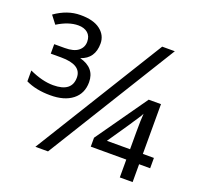

<svg xmlns="http://www.w3.org/2000/svg" viewBox="-126 -860 1032 997"><g transform="rotate(20 390.0 -361.5)"><path d="M154.3 -723.1Q226.6 -723.6 264.6 -694.3Q302.7 -665 302.7 -619.1Q302.7 -536.6 229.5 -512.2Q315.4 -489.3 315.4 -410.2Q315.4 -347.7 270.5 -312.5Q225.6 -277.3 147.5 -277.8Q69.3 -277.8 12.7 -305.2V-365.2Q84.5 -332 144.5 -332Q247.6 -332 247.6 -411.1Q247.6 -481.9 134.8 -481.9H77.6V-534.2H135.7Q185.5 -534.2 210 -553.7Q234.4 -573.2 234.4 -604.5Q234.4 -635.7 214.8 -652.3Q195.3 -668.9 162.6 -668.9Q109.4 -668.9 48.3 -630.9L14.6 -674.8Q82.5 -723.1 154.3 -723.1ZM678.7 -713.9 237.8 0H168L608.9 -713.9ZM634.3 -156.2V-251.5Q634.3 -316.9 637.2 -353.5Q633.3 -343.8 620.6 -325.2L601.1 -295.9Q593.8 -285.2 588.4 -276.4L506.3 -156.2ZM766.1 -99.1H705.1V-0.5H634.3V-99.1H438V-148.4L637.2 -431.2H705.1V-156.2H766.1Z"/></g></svg>

Font: OpenSans-Regular
Style: Regular
Weight: 400
Foundry: Ascender Corporation
Version: Version 1.10